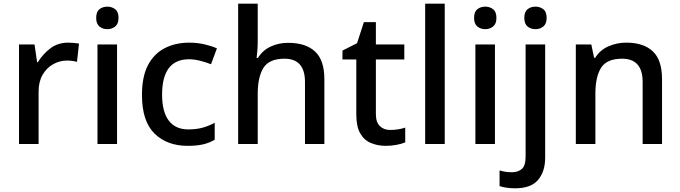

<svg xmlns="http://www.w3.org/2000/svg" viewBox="-20 -780 3686 1040"><path d="M349 -549Q363 -549 379.5 -547.5Q396 -546 408 -544L397 -445Q371 -452 343 -452Q303 -452 267.5 -432Q232 -412 210.5 -374.5Q189 -337 189 -284V0H83V-539H167L181 -443H185Q211 -486 252 -517.5Q293 -549 349 -549Z M562 -744Q586 -744 604 -730Q622 -716 622 -683Q622 -651 604 -636.5Q586 -622 562 -622Q536 -622 518.5 -636.5Q501 -651 501 -683Q501 -716 518.5 -730Q536 -744 562 -744ZM614 -539V0H508V-539Z M997 10Q885 10 817 -56.5Q749 -123 749 -266Q749 -366 782 -428Q815 -490 873 -519.5Q931 -549 1005 -549Q1050 -549 1089.5 -539.5Q1129 -530 1155 -518L1123 -432Q1095 -443 1063.5 -451Q1032 -459 1004 -459Q858 -459 858 -267Q858 -175 894 -127Q930 -79 1000 -79Q1045 -79 1079.5 -89Q1114 -99 1143 -115V-23Q1114 -6 1080 2Q1046 10 997 10Z M1376 -557Q1376 -531 1374 -506.5Q1372 -482 1370 -466H1377Q1403 -508 1446.5 -528Q1490 -548 1541 -548Q1636 -548 1686.5 -501Q1737 -454 1737 -351V0H1632V-336Q1632 -462 1521 -462Q1438 -462 1407 -412.5Q1376 -363 1376 -271V0H1270V-760H1376Z M2094 -76Q2115 -76 2137 -79.5Q2159 -83 2175 -89V-9Q2157 -1 2128.5 4.5Q2100 10 2071 10Q2027 10 1990 -5Q1953 -20 1931.5 -57Q1910 -94 1910 -160V-458H1835V-506L1914 -546L1951 -660H2016V-539H2170V-458H2016V-162Q2016 -118 2037.5 -97Q2059 -76 2094 -76Z M2389 0H2283V-760H2389Z M2609 -744Q2633 -744 2651 -730Q2669 -716 2669 -683Q2669 -651 2651 -636.5Q2633 -622 2609 -622Q2583 -622 2565.5 -636.5Q2548 -651 2548 -683Q2548 -716 2565.5 -730Q2583 -744 2609 -744ZM2661 -539V0H2555V-539Z M2820 -683Q2820 -716 2837.5 -730Q2855 -744 2881 -744Q2905 -744 2923 -730Q2941 -716 2941 -683Q2941 -651 2923 -636.5Q2905 -622 2881 -622Q2855 -622 2837.5 -636.5Q2820 -651 2820 -683ZM2770 240Q2744 240 2722.5 236.5Q2701 233 2686 228V143Q2702 148 2718 150.5Q2734 153 2754 153Q2785 153 2806 135.5Q2827 118 2827 69V-539H2933V74Q2933 149 2894.5 194.5Q2856 240 2770 240Z M3372 -549Q3466 -549 3516 -502Q3566 -455 3566 -351V0H3461V-336Q3461 -462 3350 -462Q3267 -462 3236 -413Q3205 -364 3205 -272V0H3099V-539H3183L3198 -467H3204Q3230 -509 3275.5 -529Q3321 -549 3372 -549Z"/></svg>

Font: Noto Sans Ethiopic Medium
Style: Regular
Weight: 500
Designer: Monotype Design Team
Foundry: Monotype Imaging Inc.
Version: Version 2.102; ttfautohint (v1.8.4.7-5d5b)